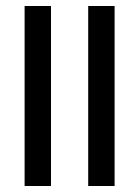

<svg xmlns="http://www.w3.org/2000/svg" viewBox="-20 -620 464 640"><path d="M274 0V-600H362V0ZM62 0V-600H150V0Z"/></svg>

Font: ColatingCofangSans
Style: Regular
Weight: 400
Foundry: GNU
Version: Version 412.227;June 27, 2022;FontCreator 11.0.0.2412 32-bit